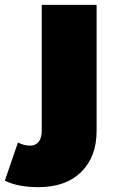

<svg xmlns="http://www.w3.org/2000/svg" viewBox="-114 -567 468 791"><path d="M-94 177C-59.3 195 -13 204 45 204C119.7 204 178.2 183.2 220.5 141.5C262.8 99.8 284 43.3 284 -28V-547H58V-30C58 -8.7 53.7 7.2 45 17.5C36.3 27.8 25 33 11 33C-7 33 -24 28.7 -40 20Z"/></svg>

Font: Montserrat Custom Black
Style: Regular
Weight: 900
Designer: Julieta Ulanovsky
Foundry: Julieta Ulanovsky
Version: Version 7.200